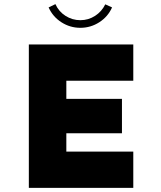

<svg xmlns="http://www.w3.org/2000/svg" viewBox="-20 -912 780 932"><path d="M120 -696H627V-520H302V-432H572V-265H302V-176H627V0H120ZM524 -876Q504 -831 462 -804Q420 -777 370 -777Q320 -777 278 -804Q236 -831 216 -876L249 -892Q265 -856 298 -835Q331 -814 370 -814Q409 -814 441.5 -835Q474 -856 491 -891Z"/></svg>

Font: Major Mono Display
Style: Regular
Weight: 400
Designer: Emre Parlak
Foundry: Emre Parlak
Version: Version 2.000; ttfautohint (v1.8) -l 8 -r 50 -G 200 -x 14 -D